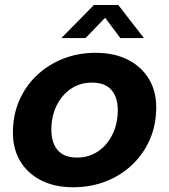

<svg xmlns="http://www.w3.org/2000/svg" viewBox="-20 -758 695 789"><path d="M281 11.5Q205 11.5 149.2 -16.8Q93.5 -45 63.2 -95.5Q33 -146 33 -213Q33 -285 59 -344.8Q85 -404.5 131.5 -448.5Q178 -492.5 239.8 -516.8Q301.5 -541 373 -541Q449.5 -541 505.5 -512.5Q561.5 -484 591.8 -433.8Q622 -383.5 622 -317.5Q622 -244.5 595.5 -184.2Q569 -124 522.2 -80Q475.5 -36 413.8 -12.2Q352 11.5 281 11.5ZM297 -110.5Q345.5 -110.5 383.2 -136.2Q421 -162 442.5 -206.2Q464 -250.5 464 -306Q464 -358.5 437.8 -388.5Q411.5 -418.5 358 -418.5Q308 -418.5 270.5 -392.5Q233 -366.5 212 -322.8Q191 -279 191 -225Q191 -171 217.2 -140.8Q243.5 -110.5 297 -110.5ZM232 -601.5 366 -737.5H466L571.5 -601.5H474.5L412 -685L331.5 -601.5Z"/></svg>

Font: Epilogue
Style: Bold Italic
Weight: 700
Italic angle: -12°
Designer: Tyler Finck
Foundry: Etcetera Type Co
Version: Version 2.111; ttfautohint (v1.8.3)